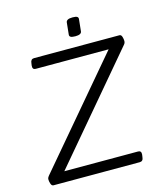

<svg xmlns="http://www.w3.org/2000/svg" viewBox="-125 -956 907 1051"><g transform="rotate(-15 329.0 -430.5)"><path d="M47 0Q37 0 32.5 -13.5Q28 -27 28 -37Q28 -43 29.5 -47Q31 -51 35 -56L531 -641H118Q99 -641 101 -663L103 -677Q105 -700 124 -700H608Q618 -700 622 -687Q626 -674 626 -663Q626 -652 619 -644L124 -59H542Q561 -59 559 -37L557 -23Q555 0 536 0ZM374 -757Q355 -757 347.5 -761.5Q340 -766 341 -775L348 -843Q349 -851 357.5 -856Q366 -861 385 -861Q404 -861 411 -856.5Q418 -852 417 -843L410 -775Q408 -757 374 -757Z"/></g></svg>

Font: Asap Semi Expanded Semi Expanded Light
Style: Italic
Weight: 300
Width: 6
Italic angle: -6°
Designer: Pablo Cosgaya
Foundry: Omnibus-Type
Version: Version 3.001; ttfautohint (v1.8.4.7-5d5b)